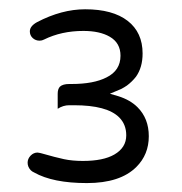

<svg xmlns="http://www.w3.org/2000/svg" viewBox="-20 -707 401 424"><path d="M107.4 -466.8Q119.6 -474.6 132.8 -474.6H143.6Q216.3 -474.6 243.2 -447.8Q258.8 -432.1 258.8 -408.2Q258.8 -380.9 232.4 -365.7Q208 -351.6 163.1 -351.6Q139.6 -351.6 121.3 -355.5Q103 -359.4 72.3 -368.2L68.8 -369.1L63 -370.1Q54.2 -370.1 47.6 -363.3Q41 -356.4 41 -347.7Q41 -338.4 47.9 -331.1Q50.8 -328.1 55.2 -326.2Q96.7 -302.7 171.9 -302.7Q245.6 -302.7 281.2 -338.4Q308.6 -365.7 308.6 -406.2Q308.6 -445.3 283.7 -470.2Q267.6 -486.3 241.2 -494.6L222.7 -500Q244.1 -508.8 247.6 -510.5Q251 -512.2 254.2 -514.2Q257.3 -516.1 260.3 -518.1Q271.5 -526.4 280.3 -537.6Q294.9 -558.1 294.9 -588.9Q294.9 -635.3 262 -660.9Q229 -686.5 168 -686.5Q116.2 -686.5 62 -658.2Q45.9 -649.4 45.9 -637.7Q45.9 -628.9 52.2 -623Q58.6 -617.2 67.4 -617.2Q72.8 -617.2 77.1 -619.6Q115.7 -638.7 164.1 -638.7Q200.2 -638.7 222.2 -626Q246.1 -612.3 246.1 -584Q246.1 -551.3 215.3 -536.1Q187 -521.5 137.7 -521.5H132.8Q118.7 -521.5 112.3 -515.6Q107.4 -510.3 107.4 -500Z"/></svg>

Font: YuPearl-Light
Style: Light
Weight: 300
Designer: Max Yao
Foundry: Max-Everyday
Version: Version 1.011; ttfautohint (v1.8.3)